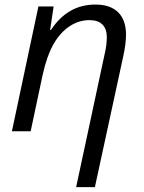

<svg xmlns="http://www.w3.org/2000/svg" viewBox="-20 -564 617 825"><path d="M439 -403.8Q439 -439.5 420.2 -458.5Q401.4 -477.5 364.3 -477.5Q318.4 -477.5 278.6 -450.9Q238.8 -424.3 210.9 -376Q181.6 -325.2 163.1 -241.7L111.8 0H31.2L145 -536.1H210.4L195.3 -435.1H198.7Q235.4 -490.2 282.7 -517.3Q330.1 -544.4 390.1 -544.4Q454.1 -544.4 487.8 -511Q521.5 -477.5 521.5 -415Q521.5 -376 509.3 -320.8L387.7 240.2H307.1L429.2 -329.6Q439 -370.6 439 -403.8Z"/></svg>

Font: Viking Open Sans
Style: Italic
Weight: 400
Italic angle: -12°
Foundry: Ascender Corporation
Version: Version 2.000